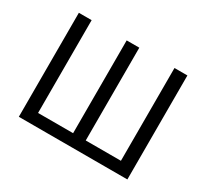

<svg xmlns="http://www.w3.org/2000/svg" viewBox="-146 -953 1258 1172"><g transform="rotate(30 483.0 -366.5)"><path d="M101 0H866V-733H775V-79H527V-733H438V-79H191V-733H101Z"/></g></svg>

Font: Noto Sans HK
Style: Regular
Weight: 400
Designer: Ryoko NISHIZUKA 西塚涼子 (kana, bopomofo & ideographs); Paul D. Hunt (Latin, Greek & Cyrillic); Sandoll Communications 산돌커뮤니
Foundry: Adobe
Version: Version 2.004;hotconv 1.0.118;makeotfexe 2.5.65603